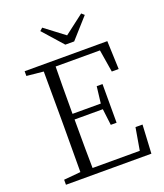

<svg xmlns="http://www.w3.org/2000/svg" viewBox="-166 -1045 982 1153"><g transform="rotate(-20 325.0 -468.0)"><path d="M394.5 -792H337.9L224.6 -919.9L242.2 -935.5L367.2 -840.8L491.2 -935.5L508.8 -919.9ZM564.5 -182.6H609.4L599.6 0H53.7V-32.2L161.1 -42Q162.1 -138.7 162.1 -335V-390.6Q162.1 -587.9 161.1 -684.6L53.7 -695.3V-725.6H582L588.9 -544.9H544.9L521.5 -688.5H238.3Q236.3 -591.8 236.3 -386.7H417L429.7 -493.2H466.8V-246.1H429.7L417 -350.6H236.3Q236.3 -136.7 238.3 -40H540Z"/></g></svg>

Font: GenYoMin JP Light
Style: Regular
Weight: 300
Version: Version 1.001;PS 1;hotconv 16.6.51;makeotf.lib2.5.65220 DEVE